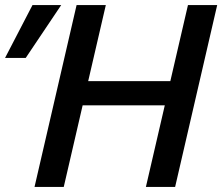

<svg xmlns="http://www.w3.org/2000/svg" viewBox="-65 -742 882 762"><path d="M630 0 797 -722H681L611 -420H285L355 -722H239L72 0H188L263 -324H589L514 0ZM178 -722H64L-45 -512H37Z"/></svg>

Font: Perun Medium Italic
Style: Regular
Weight: 500
Italic angle: -12°
Foundry: Copyright (c) Stefan Peev, Context Ltd, 2016
Version: Version 1.026